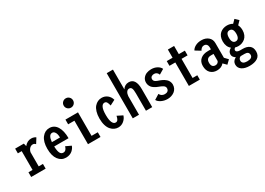

<svg xmlns="http://www.w3.org/2000/svg" viewBox="-6 -1773 4062 2946"><g transform="rotate(-30 2025.0 -300.0)"><path d="M240.5 -83.5H315.5V0H59V-83.5H131.5V-416.5H63.5V-500H217.5L230.5 -448.5Q281 -512 353.5 -512Q381 -512 403.5 -503Q426 -494 432 -486.5L377 -398.5Q371.5 -406 359 -413.8Q346.5 -421.5 330 -421.5Q297 -421.5 272.8 -397Q248.5 -372.5 240.5 -333.5Z M839.5 -104.5Q834 -86 821.5 -67.2Q809 -48.5 789.5 -30.2Q770 -12 739.8 -0.5Q709.5 11 674 11Q592 11 540.8 -57.2Q489.5 -125.5 489.5 -250.5Q489.5 -375 542 -443.5Q594.5 -512 674 -512Q759 -512 806.2 -436.5Q853.5 -361 853.5 -229H599Q601 -150.5 618.8 -113.5Q636.5 -76.5 674 -76.5Q703.5 -76.5 721.2 -98Q739 -119.5 745.5 -148.5ZM675 -427Q612.5 -427 601.5 -304H745Q745 -334.5 739.2 -360.5Q733.5 -386.5 717 -406.8Q700.5 -427 675 -427Z M1180 -639.5Q1156 -615.5 1121.5 -615.5Q1087 -615.5 1062.8 -639.5Q1038.5 -663.5 1038.5 -698Q1038.5 -732.5 1062.8 -756.5Q1087 -780.5 1121.5 -780.5Q1156 -780.5 1180 -756.5Q1204 -732.5 1204 -698Q1204 -663.5 1180 -639.5ZM1177 -83.5H1287.5V0H1065.5V-416.5H954.5V-500H1177Z M1757.5 -111.5Q1742.5 -61 1699.2 -25Q1656 11 1600 11Q1564 11 1531.8 -4.2Q1499.5 -19.5 1472.8 -50Q1446 -80.5 1430.2 -132.2Q1414.5 -184 1414.5 -251Q1414.5 -318.5 1430.2 -370.2Q1446 -422 1472.8 -452.2Q1499.5 -482.5 1531.5 -497.2Q1563.5 -512 1600 -512Q1657.5 -512 1699.8 -477.8Q1742 -443.5 1757 -388L1664 -340Q1654 -383.5 1640.8 -404.8Q1627.5 -426 1601 -426Q1566 -426 1546 -383.2Q1526 -340.5 1526 -251Q1526 -162.5 1546 -118.8Q1566 -75 1601 -75Q1627.5 -75 1641.5 -97.5Q1655.5 -120 1663 -159Z M1859 0V-800H1969.5V-449Q2009.5 -511.5 2079.5 -511.5Q2203.5 -511.5 2203.5 -319.5V0H2092.5V-307Q2092.5 -368.5 2081 -396.2Q2069.5 -424 2038 -424Q2009 -424 1991 -397.5Q1973 -371 1969.5 -329.5V0Z M2473.5 11Q2415.5 11 2366 -12.5Q2316.5 -36 2297.5 -72.5L2387 -128Q2398.5 -103 2421.2 -89Q2444 -75 2473 -75Q2506 -75 2525.8 -91.5Q2545.5 -108 2545.5 -140Q2545.5 -155.5 2536.8 -168.5Q2528 -181.5 2510.8 -191.5Q2493.5 -201.5 2481.2 -207Q2469 -212.5 2448.5 -220Q2427 -228 2411.2 -235.5Q2395.5 -243 2374.8 -256.5Q2354 -270 2340.8 -285.2Q2327.5 -300.5 2318 -323.2Q2308.5 -346 2308.5 -373Q2308.5 -418 2333.5 -450.2Q2358.5 -482.5 2396 -497.2Q2433.5 -512 2477.5 -512Q2536 -512 2581 -487.2Q2626 -462.5 2642 -424.5L2554.5 -372.5Q2545.5 -399 2526.5 -413.2Q2507.5 -427.5 2481.5 -427.5Q2453 -427.5 2434 -413.2Q2415 -399 2415 -371.5Q2415 -356.5 2422.2 -344.5Q2429.5 -332.5 2443 -324.5Q2456.5 -316.5 2466.2 -312.2Q2476 -308 2490.5 -303.5Q2506 -298 2514.2 -295Q2522.5 -292 2542 -283.2Q2561.5 -274.5 2573.5 -266.8Q2585.5 -259 2602 -245.5Q2618.5 -232 2628 -218Q2637.5 -204 2644.5 -184.5Q2651.5 -165 2651.5 -143.5Q2651.5 -106.5 2636.2 -76.5Q2621 -46.5 2595.5 -27.8Q2570 -9 2538.5 1Q2507 11 2473.5 11Z M2963.5 -77.5H3047V0H2853V-416.5H2749.5V-500H2853V-645H2963.5V-500H3070.5V-416.5H2963.5Z M3527.5 13.5 3472 -42Q3428.5 11 3348.5 11Q3278.5 11 3234.8 -33Q3191 -77 3191 -157.5Q3191 -233 3240 -275.2Q3289 -317.5 3374.5 -317.5H3426.5V-346.5Q3426.5 -385 3409.8 -404.5Q3393 -424 3363 -424Q3338 -424 3319.5 -408.2Q3301 -392.5 3291 -371.5L3198.5 -428Q3215 -463 3260.2 -487.5Q3305.5 -512 3367 -512Q3439.5 -512 3487 -472.8Q3534.5 -433.5 3534.5 -366V-106L3590.5 -47.5ZM3366 -70Q3408 -70 3426.5 -110V-236.5H3380.5Q3298 -236.5 3298 -153.5Q3298 -70 3366 -70Z M3819.5 -149Q3789 -149 3762 -157Q3738.5 -140 3738.5 -119Q3738.5 -100 3758 -90Q3777.5 -80 3804.5 -80H3854.5Q3926.5 -80 3969.5 -46.5Q4012.5 -13 4012.5 57Q4012.5 131 3959.2 165.8Q3906 200.5 3816.5 200.5Q3733.5 200.5 3683 166.8Q3632.5 133 3632.5 73Q3632.5 11.5 3697 -21.5Q3646 -53.5 3646 -97.5Q3646 -154 3705.5 -186Q3644 -235 3644 -331Q3644 -376.5 3658.5 -412Q3673 -447.5 3698 -468.8Q3723 -490 3753.8 -501Q3784.5 -512 3819.5 -512Q3875 -512 3918 -486L3972.5 -542L4030.5 -486.5L3973 -427Q3994.5 -385.5 3994.5 -331Q3994.5 -285.5 3979 -249.5Q3963.5 -213.5 3938 -192.2Q3912.5 -171 3882.2 -160Q3852 -149 3819.5 -149ZM3884.5 -331Q3884.5 -429 3819.5 -429Q3754.5 -429 3754.5 -331Q3754.5 -283.5 3771.2 -258Q3788 -232.5 3819.5 -232.5Q3851 -232.5 3867.8 -258Q3884.5 -283.5 3884.5 -331ZM3729.5 60Q3729.5 88.5 3751.8 104.8Q3774 121 3817 121Q3912.5 121 3912.5 60Q3912.5 1 3841.5 1H3769Q3729.5 19.5 3729.5 60Z"/></g></svg>

Font: League Mono Condensed Medium
Style: Regular
Weight: 500
Width: 1
Designer: Tyler Finck
Foundry: The League of Moveable Type / Tyler Finck
Version: Version 2.210